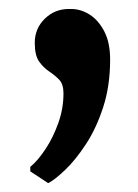

<svg xmlns="http://www.w3.org/2000/svg" viewBox="-20 -169 308 428"><path d="M87 239 47.5 213V203Q64.5 189 81.5 163.2Q98.5 137.5 110 105.2Q121.5 73 121.5 39Q121.5 18.5 111.8 8.5Q102 -1.5 89.5 -9.8Q77 -18 67.2 -31.8Q57.5 -45.5 57.5 -73.5Q57.5 -105.5 79.8 -127.2Q102 -149 133.5 -149H138.5Q160 -149 179.8 -136.5Q199.5 -124 212.5 -99Q225.5 -74 225.5 -36.5Q225.5 22.5 210 70Q194.5 117.5 171.5 152.5Q148.5 187.5 125.5 209.5Q102.5 231.5 88 239Z"/></svg>

Font: Merriweather 36pt
Style: Bold
Weight: 700
Designer: Eben Sorkin
Foundry: Eben Sorkin
Version: Version 2.100